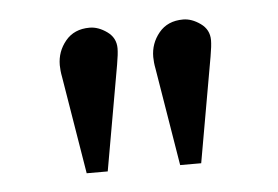

<svg xmlns="http://www.w3.org/2000/svg" viewBox="-31 -820 448 309"><g transform="rotate(-5 193.0 -665.5)"><path d="M98 -549 72 -707Q71 -712 70.5 -717Q70 -722 70 -726Q70 -748 84 -765Q98 -782 123 -782Q137 -782 151 -772Q165 -762 165 -745Q165 -736 162 -719L132 -549ZM249 -549 223 -707Q222 -712 221.5 -717Q221 -722 221 -726Q221 -748 235 -765Q249 -782 274 -782Q288 -782 302 -772Q316 -762 316 -745Q316 -736 313 -719L283 -549Z"/></g></svg>

Font: Literata 12pt
Style: Regular
Weight: 400
Designer: Latin by Veronika Burian and Jose Scaglione. Greek by Irene Vlachou. Cyrillic by Vera Evstafieva.
Foundry: TypeTogether
Version: Version 3.002